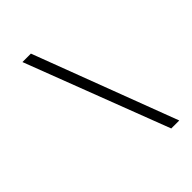

<svg xmlns="http://www.w3.org/2000/svg" viewBox="-207 -792 883 883"><g transform="rotate(-45 234.5 -350.0)"><path d="M106 -700H161L426 0H374Z"/></g></svg>

Font: Jost* Light
Style: Italic
Weight: 300
Italic angle: -10°
Version: Version 3.7